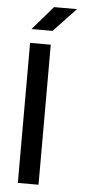

<svg xmlns="http://www.w3.org/2000/svg" viewBox="-62 -972 495 1008"><g transform="rotate(5 186.0 -468.0)"><path d="M181 -738V0H72V-738ZM302 -936 184 -811H73L181 -936Z"/></g></svg>

Font: Metropolitano Medium
Style: Regular
Weight: 500
Designer: Fonts by Alex Slobzheninov & Chris M. Simpson / Changes by Cristiano Sobral
Foundry: Fonts by Alex Slobzheninov & Chris M. Simpson / Changes by Cristiano Sobral
Version: Version 1.00;August 30, 2020;FontCreator 13.0.0.2681 64-bit